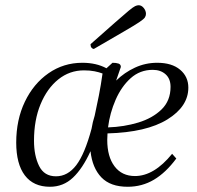

<svg xmlns="http://www.w3.org/2000/svg" viewBox="-20 -702 753 734"><path d="M171 12Q108 12 75 -31.5Q42 -75 42 -157Q42 -244 75 -313Q108 -382 165.5 -422Q223 -462 295 -462Q348 -462 387 -441L410 -462Q424 -462 433 -459Q442 -456 442 -446L424 -394Q456 -425 496 -443.5Q536 -462 581 -462Q637 -462 668.5 -435.5Q700 -409 700 -367Q700 -295 620 -245.5Q540 -196 391 -192Q390 -179 390 -167Q390 -103 418 -66Q446 -29 496 -29Q569 -29 638 -114L654 -96Q614 -42 568.5 -15Q523 12 468 12Q402 12 367.5 -24Q333 -60 326 -124Q296 -58 259 -23Q222 12 171 12ZM564 -435Q515 -435 479.5 -403Q444 -371 422 -320.5Q400 -270 393 -215Q454 -217 508.5 -233.5Q563 -250 597.5 -283.5Q632 -317 632 -370Q632 -401 613 -418Q594 -435 564 -435ZM110 -164Q110 -107 129.5 -67.5Q149 -28 194 -28Q239 -28 271.5 -70.5Q304 -113 330 -210Q334 -235 342 -260Q350 -296 358 -337Q366 -378 372 -421Q359 -426 341.5 -429.5Q324 -433 301 -433Q246 -433 203 -398.5Q160 -364 135 -303.5Q110 -243 110 -164ZM339 -515Q334 -515 330 -519.5Q326 -524 326 -533Q386 -586 420.5 -616.5Q455 -647 472 -661Q489 -675 496.5 -678.5Q504 -682 510 -682Q521 -682 529.5 -671.5Q538 -661 538 -649Q538 -642 534 -635.5Q530 -629 512 -617Q494 -605 453.5 -581.5Q413 -558 339 -515Z"/></svg>

Font: Petrona Light
Style: Italic
Weight: 300
Italic angle: -9°
Designer: Ringo R. Seeber
Foundry: Ringo R. Seeber
Version: Version 2.001; ttfautohint (v1.8.3)